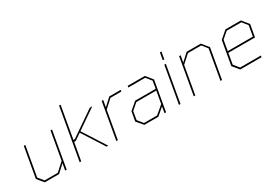

<svg xmlns="http://www.w3.org/2000/svg" viewBox="15 -1560 3350 2383"><g transform="rotate(-30 1690.0 -368.5)"><path d="M185 0 110 -92 186 -523H208L133 -99L195 -22H384L499 -126L569 -523H591L499 0H477L494 -96L390 0Z M685 0 815 -737H837L756 -278H776L1132 -523H1168L885 -328L1095 0H1071L868 -317L775 -253H752L707 0Z M1210 0 1302 -523H1324L1307 -427L1411 -523H1575L1571 -501H1416L1302 -398L1232 0Z M1612 0 1534 -92 1558 -227 1663 -317H1957L1975 -424L1913 -501H1671L1675 -523H1921L1998 -428L1923 0H1901L1916 -89L1813 0ZM1620 -22H1807L1922 -119L1953 -295H1668L1578 -218L1558 -99Z M2211 -580 2229 -683H2251L2233 -580ZM2108 0 2200 -523H2222L2130 0Z M2320 0 2412 -523H2434L2417 -428L2520 -523H2723L2800 -428L2725 0H2703L2777 -424L2715 -501H2526L2412 -398L2342 0Z M2986 0 2911 -92 2971 -432 3076 -523H3298L3375 -428L3344 -253H2962L2935 -99L2997 -22H3295L3291 0ZM2966 -275H3326L3352 -424L3290 -501H3081L2992 -424Z"/></g></svg>

Font: Tomorrow Thin
Style: Italic
Weight: 250
Italic angle: -10°
Designer: Tony de Marco, Monica Rizzolli
Foundry: Just in Type
Version: Version 2.002